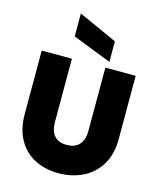

<svg xmlns="http://www.w3.org/2000/svg" viewBox="-142 -1092 995 1198"><g transform="rotate(15 356.0 -492.5)"><path d="M248 -705V-296Q248 -239 274.5 -208Q301 -177 355 -177Q409 -177 436.5 -208.5Q464 -240 464 -296V-705H660V-296Q660 -199 619 -130.5Q578 -62 507.5 -27.5Q437 7 351 7Q265 7 197.5 -27.5Q130 -62 91.5 -130Q53 -198 53 -296V-705ZM479 -879V-746L229 -844V-992Z"/></g></svg>

Font: DVN-Poppins ExtBd
Style: Regular
Weight: 800
Designer: Ninad Kale (Devanagari), Jonny Pinhorn (Latin)
Foundry: Indian Type Foundry
Version: 4.004